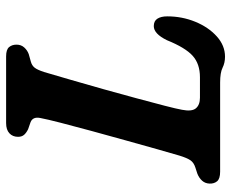

<svg xmlns="http://www.w3.org/2000/svg" viewBox="-84 -656 756 628"><g transform="rotate(-90 294.0 -342.0)"><path d="M338 0H46.5Q23.5 0 15.2 -9.8Q7 -19.5 7.5 -34.5Q8 -49 17 -59Q26 -69 40 -74.5L60 -81Q76 -86 83.8 -97.2Q91.5 -108.5 99 -133Q106.5 -158.5 119.8 -205.2Q133 -252 148.8 -308.8Q164.5 -365.5 179.8 -421.2Q195 -477 206.5 -521.8Q218 -566.5 222 -588Q227 -612.5 208.5 -620L185.5 -628Q174 -633.5 167.2 -641Q160.5 -648.5 160.5 -661Q160.5 -678.5 172 -689.2Q183.5 -700 205.5 -700H423.5Q446 -700 454 -690.2Q462 -680.5 462 -666Q462 -651 452.8 -640.8Q443.5 -630.5 431 -626L406 -619Q393.5 -615.5 386.5 -606.5Q379.5 -597.5 372.5 -576Q361.5 -539.5 346.8 -488.2Q332 -437 316.2 -381.2Q300.5 -325.5 286.5 -273.2Q272.5 -221 262.2 -181.5Q252 -142 249 -125Q242.5 -92.5 253.8 -79.2Q265 -66 288.5 -66H355.5Q399 -66 425.5 -89.8Q452 -113.5 476.5 -174Q497.5 -217 522.5 -217Q539.5 -217 547 -205Q554.5 -193 554.5 -173Q554.5 -124.5 536.8 -81.2Q519 -38 489 -11Q459 16 422.5 16Q402.5 16 386.5 8Q370.5 0 338 0Z"/></g></svg>

Font: Fraunces 9pt SuperSoft SemiBold
Style: Italic
Weight: 600
Italic angle: -16°
Version: Version 1.000;[0bf87f6ff]